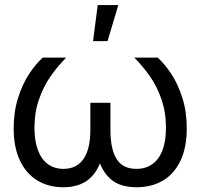

<svg xmlns="http://www.w3.org/2000/svg" viewBox="-20 -748 809 775"><path d="M35.2 -230.5Q35.2 -296.9 53 -353Q70.8 -409.2 97.4 -449.5Q124 -489.7 152.8 -515.6H247.1Q211.4 -479 183.6 -439.2Q155.8 -399.4 137.5 -347.2Q119.1 -294.9 119.1 -232.4Q119.1 -179.7 132.8 -142.6Q146.5 -105.5 172.9 -85.9Q199.2 -66.4 236.3 -66.4Q289.6 -66.4 317.1 -106.4Q344.7 -146.5 344.7 -223.6V-333H425.8V-223.6Q425.8 -145 450.9 -105.7Q476.1 -66.4 530.3 -66.4Q568.4 -66.4 595.2 -85.7Q622.1 -105 636 -142.1Q649.9 -179.2 649.9 -232.4Q649.9 -294.9 631.6 -347.4Q613.3 -399.9 585.4 -439.7Q557.6 -479.5 522 -515.6H616.2Q645 -489.7 671.6 -449.5Q698.2 -409.2 716.1 -353Q733.9 -296.9 733.9 -230.5Q733.9 -152.8 708.5 -99.4Q683.1 -45.9 637.5 -19Q591.8 7.8 531.7 7.8Q464.8 7.8 427.7 -24.2Q390.6 -56.2 375 -113.8H391.1Q377 -56.6 338.4 -24.4Q299.8 7.8 234.9 7.8Q176.3 7.8 131.1 -19.3Q85.9 -46.4 60.5 -99.9Q35.2 -153.3 35.2 -230.5ZM374.5 -727.5H457.5L414.1 -582H355.5Z"/></svg>

Font: Intratopia Thin
Style: Regular
Weight: 100
Designer: Rasmus Andersson
Foundry: rsms
Version: Version 3.000;Glyphs 3.2.3 (3260)